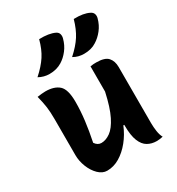

<svg xmlns="http://www.w3.org/2000/svg" viewBox="-193 -937 987 1069"><g transform="rotate(-30 300.0 -402.5)"><path d="M443 -815Q506 -817 542 -798Q556 -791 560 -778.5Q564 -766 560 -752Q550 -714 527 -685Q504 -656 476 -639Q444 -618 397 -618Q359 -618 329 -636Q376 -678 401.5 -718Q427 -758 443 -815ZM220 -814Q283 -816 320 -798Q334 -791 337.5 -778Q341 -765 337 -751Q327 -713 304.5 -684Q282 -655 254 -638Q220 -617 174 -617Q138 -617 106 -635Q153 -677 179 -717Q205 -757 220 -814ZM104 -545Q161 -545 191 -518Q221 -491 221 -411Q221 -353 213.5 -292.5Q206 -232 192 -164Q208 -140 232 -140Q261 -140 290.5 -161Q320 -182 346 -234Q372 -286 392 -378V-540Q404 -542 412 -542.5Q420 -543 430 -543Q485 -543 505.5 -520Q526 -497 526 -458V-99Q526 -72 530 -45Q534 -18 544 0Q522 5 504 5Q472 5 446.5 -9.5Q421 -24 406.5 -60Q392 -96 392 -158V-164H386Q366 -115 334 -75.5Q302 -36 263.5 -13Q225 10 183 10Q153 10 127.5 -15Q102 -40 87 -78Q72 -116 72 -154V-386Q72 -432 67.5 -464.5Q63 -497 52 -540Q66 -542 78 -543.5Q90 -545 104 -545Z"/></g></svg>

Font: Recursive Sn Csl St
Style: Bold
Weight: 700
Version: Version 1.079;hotconv 1.0.112;makeotfexe 2.5.65598; ttfautoh